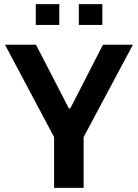

<svg xmlns="http://www.w3.org/2000/svg" viewBox="-20 -903 664 923"><path d="M240 0V-244L4 -688H153L311 -382H318L475 -688H619L382 -244V0ZM152 -783V-883H265V-783ZM359 -783V-883H472V-783Z"/></svg>

Font: Saira SemiBold
Style: Regular
Weight: 600
Designer: Hector Gatti with collaboration of the Omnibus-Type team
Foundry: Omnibus-Type
Version: Version 1.100; ttfautohint (v1.8.3)